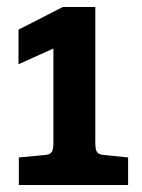

<svg xmlns="http://www.w3.org/2000/svg" viewBox="-20 -530 406 550"><path d="M253 -510H160L33 -445V-346L133 -391V-125C133 -97 130 -88 109 -86L34 -79V0H347V-79L277 -86C256 -88 253 -97 253 -125Z"/></svg>

Font: Enriqueta
Style: Bold
Weight: 700
Designer: Viviana Monsalve, Gustavo Ibarra
Foundry: Viviana Monsalve, Gustavo Ibarra
Version: Version 1.002